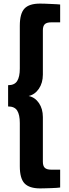

<svg xmlns="http://www.w3.org/2000/svg" viewBox="-20 -888 383 1066"><path d="M25 -415Q61 -415 75.5 -438.5Q90 -462 90 -507V-745Q90 -813 116 -840.5Q142 -868 202 -868Q212 -868 229 -867.5Q246 -867 263.5 -866Q281 -865 295 -864.5Q309 -864 314 -863V-764H265Q239 -764 228.5 -753.5Q218 -743 218 -720V-474Q218 -428 196 -395.5Q174 -363 139 -355Q174 -348 196 -316Q218 -284 218 -238V10Q218 33 228.5 43.5Q239 54 265 54H314V153Q309 154 295 155Q281 156 263.5 156.5Q246 157 229 157.5Q212 158 203 158Q143 158 116.5 130.5Q90 103 90 35V-205Q90 -251 75.5 -274Q61 -297 25 -297Z"/></svg>

Font: Encode Sans Narrow
Style: Bold
Weight: 700
Designer: Pablo Impallari, Andres Torresi
Foundry: Pablo Impallari, Andres Torresi
Version: Version 1.000; ttfautohint (v1.00) -l 8 -r 50 -G 200 -x 14 -